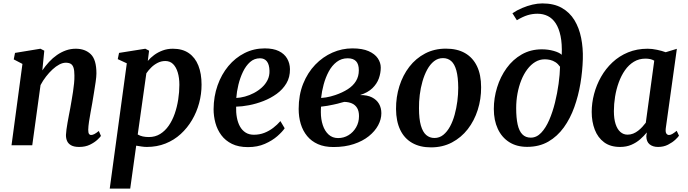

<svg xmlns="http://www.w3.org/2000/svg" viewBox="-20 -851 4029 1125"><path d="M228 -438.5Q246 -465 267.5 -488.2Q289 -511.5 314 -528.8Q339 -546 366.5 -555.8Q394 -565.5 424 -565.5Q478.5 -565.5 511.8 -533.5Q545 -501.5 545 -421Q545 -402.5 540.5 -371.5Q536 -340.5 530.5 -307.2Q525 -274 520.5 -246.5Q516 -221.5 510.8 -193Q505.5 -164.5 501.5 -137.8Q497.5 -111 497 -90.5Q497 -73 501.5 -66.5Q506 -60 513 -60Q522 -60 532.5 -65.2Q543 -70.5 559 -83.5L571.5 -54.5Q567 -47.5 550.5 -32Q534 -16.5 507 -3.2Q480 10 444 10Q413.5 10 396.5 0.2Q379.5 -9.5 372.8 -25.5Q366 -41.5 366.5 -61Q367 -74.5 369.5 -93Q372 -111.5 375.8 -132.8Q379.5 -154 383.8 -176.2Q388 -198.5 392 -219Q395.5 -240 399.8 -264Q404 -288 407.8 -313.2Q411.5 -338.5 414 -362.8Q416.5 -387 416 -408.5Q416 -438 410.8 -454.2Q405.5 -470.5 394.5 -477Q383.5 -483.5 365 -483.5Q347.5 -483.5 327.5 -473Q307.5 -462.5 287.8 -444.2Q268 -426 249.8 -402.5Q231.5 -379 217.5 -352.5L169 0H47.5L111.5 -476.5L60.5 -503L68 -541L217 -565.5L239.5 -554Z M623 254 723 -480 670 -504.5 677.5 -541 831.5 -565.5 853.5 -554 846 -494Q861.5 -512.5 883.5 -528.8Q905.5 -545 933 -555.2Q960.5 -565.5 993 -565.5Q1049 -565.5 1086.2 -539.8Q1123.5 -514 1142.2 -467Q1161 -420 1161 -355Q1161 -300 1146.8 -247Q1132.5 -194 1105.2 -147.8Q1078 -101.5 1039 -65.8Q1000 -30 949.8 -10Q899.5 10 840 10Q825.5 10 809.2 7.5Q793 5 778 2.5L743 254ZM787 -63Q800.5 -55 816.8 -51.5Q833 -48 852.5 -48Q889.5 -48 918.5 -66Q947.5 -84 968.8 -114.8Q990 -145.5 1003.8 -185Q1017.5 -224.5 1024.2 -268Q1031 -311.5 1031 -354Q1031 -395 1021.5 -426.5Q1012 -458 994 -475.8Q976 -493.5 948.5 -493.5Q924.5 -493.5 903.2 -482.5Q882 -471.5 865.5 -455Q849 -438.5 837.5 -421.5Z M1648 -99.5Q1634.5 -79 1604.8 -53Q1575 -27 1531.8 -8Q1488.5 11 1433 11Q1377.5 11 1339 -8Q1300.5 -27 1276.8 -59Q1253 -91 1242.2 -130.8Q1231.5 -170.5 1231.5 -211.5Q1232 -286 1254.8 -350.5Q1277.5 -415 1318 -463.8Q1358.5 -512.5 1413 -540Q1467.5 -567.5 1531 -567.5Q1582 -567.5 1614.2 -551.5Q1646.5 -535.5 1662.5 -507.8Q1678.5 -480 1679 -446Q1679.5 -398.5 1658.2 -362.8Q1637 -327 1601.5 -301.2Q1566 -275.5 1523.5 -259Q1481 -242.5 1439 -234.5Q1397 -226.5 1363.5 -226Q1362.5 -192 1368 -162.2Q1373.5 -132.5 1386 -110Q1398.5 -87.5 1418.8 -74.5Q1439 -61.5 1467.5 -61.5Q1500.5 -61.5 1528.8 -72.5Q1557 -83.5 1580.8 -101.8Q1604.5 -120 1623 -141.5ZM1503.5 -509.5Q1470 -509.5 1445.2 -487.5Q1420.5 -465.5 1403.5 -430Q1386.5 -394.5 1376.8 -354Q1367 -313.5 1364.5 -277Q1388 -278 1415 -285.2Q1442 -292.5 1467.8 -306Q1493.5 -319.5 1514.5 -338.5Q1535.5 -357.5 1547.8 -382.2Q1560 -407 1559 -436.5Q1558 -473 1543.8 -491.2Q1529.5 -509.5 1503.5 -509.5Z M1934 10.5Q1881 10.5 1842.8 -6.5Q1804.5 -23.5 1779.5 -54Q1754.5 -84.5 1742.2 -125Q1730 -165.5 1730 -212.5Q1730 -294.5 1756.2 -360Q1782.5 -425.5 1827 -471.8Q1871.5 -518 1927.8 -542.8Q1984 -567.5 2044.5 -567.5Q2103.5 -567.5 2140 -551.2Q2176.5 -535 2193.8 -509.2Q2211 -483.5 2211 -455Q2211 -423 2199.8 -391.5Q2188.5 -360 2162 -334.2Q2135.5 -308.5 2089.5 -294Q2132 -294.5 2159.5 -280.5Q2187 -266.5 2200.8 -242.5Q2214.5 -218.5 2214.5 -187.5Q2214.5 -152 2195.8 -117Q2177 -82 2141 -53Q2105 -24 2052.8 -6.8Q2000.5 10.5 1934 10.5ZM1961 -42Q1994.5 -42 2022 -58.8Q2049.5 -75.5 2066.5 -104.8Q2083.5 -134 2083.5 -170.5Q2083.5 -200 2072.5 -218.2Q2061.5 -236.5 2042.2 -245Q2023 -253.5 1997 -254Q1989.5 -252.5 1979.5 -249.5Q1969.5 -246.5 1957.8 -243.5Q1946 -240.5 1933.5 -238Q1917 -234.5 1899 -231.2Q1881 -228 1861 -226Q1860.5 -218 1860.2 -209.8Q1860 -201.5 1860 -193.5Q1860 -152 1871.5 -117.5Q1883 -83 1905.5 -62.5Q1928 -42 1961 -42ZM1861.5 -277Q1876.5 -278 1890 -280.2Q1903.5 -282.5 1916.8 -285.8Q1930 -289 1944.5 -294Q1987 -308.5 2018 -328.5Q2049 -348.5 2065.8 -376Q2082.5 -403.5 2082.5 -439Q2082.5 -475.5 2066 -492.5Q2049.5 -509.5 2017.5 -509.5Q1980.5 -509.5 1952.8 -488.2Q1925 -467 1906.2 -432Q1887.5 -397 1876.5 -356.2Q1865.5 -315.5 1861.5 -277Z M2593 -566Q2659 -566 2704.8 -539.8Q2750.5 -513.5 2774.8 -463.2Q2799 -413 2799 -340Q2799.5 -270.5 2779.2 -207Q2759 -143.5 2720.8 -94.2Q2682.5 -45 2628 -16.2Q2573.5 12.5 2505.5 12.5Q2440.5 12.5 2394.8 -13.8Q2349 -40 2325 -90.2Q2301 -140.5 2300.5 -212Q2300 -282.5 2320.2 -346.5Q2340.5 -410.5 2378.5 -459.8Q2416.5 -509 2470.8 -537.5Q2525 -566 2593 -566ZM2575.5 -510.5Q2546 -510.5 2523 -492.2Q2500 -474 2483.2 -443.2Q2466.5 -412.5 2455.5 -374.2Q2444.5 -336 2439.5 -295.2Q2434.5 -254.5 2435 -217Q2435 -154 2446 -115.8Q2457 -77.5 2477.2 -60Q2497.5 -42.5 2525.5 -42.5Q2555 -42.5 2577.5 -60.8Q2600 -79 2616.8 -109.8Q2633.5 -140.5 2644 -179Q2654.5 -217.5 2659.8 -258.2Q2665 -299 2665 -336.5Q2664.5 -399.5 2654 -437.8Q2643.5 -476 2623.8 -493.2Q2604 -510.5 2575.5 -510.5Z M3068.5 9.5Q3007.5 9.5 2963.8 -18.2Q2920 -46 2896.8 -96Q2873.5 -146 2873.5 -212.5Q2873.5 -277 2892.8 -339.2Q2912 -401.5 2948.5 -452Q2985 -502.5 3037.2 -532.2Q3089.5 -562 3155 -562Q3191.5 -562 3224.2 -552.8Q3257 -543.5 3271.5 -530Q3274 -594.5 3264.5 -640Q3255 -685.5 3236 -714.5Q3217 -743.5 3189.8 -757Q3162.5 -770.5 3129.5 -770.5Q3099 -770.5 3070.8 -761.8Q3042.5 -753 3008.5 -732.5L2982.5 -773.5Q3009.5 -791.5 3039.8 -804.2Q3070 -817 3100 -824Q3130 -831 3158 -831Q3225.5 -831 3271.8 -804.8Q3318 -778.5 3345.8 -733Q3373.5 -687.5 3385.2 -628.5Q3397 -569.5 3395 -504.5Q3393 -434.5 3381 -362.2Q3369 -290 3345.2 -223.5Q3321.5 -157 3283.8 -104.5Q3246 -52 3192.8 -21.2Q3139.5 9.5 3068.5 9.5ZM3090 -44.5Q3124 -44.5 3151 -73Q3178 -101.5 3198 -147.8Q3218 -194 3231.8 -249.5Q3245.5 -305 3253 -360.2Q3260.5 -415.5 3261.5 -460Q3249.5 -477 3234.8 -486.5Q3220 -496 3204 -499.8Q3188 -503.5 3172 -503.5Q3142 -503.5 3116.2 -488Q3090.5 -472.5 3069.8 -445Q3049 -417.5 3034.5 -381.2Q3020 -345 3012.2 -303.2Q3004.5 -261.5 3004.5 -217.5Q3004.5 -160.5 3013 -122Q3021.5 -83.5 3040.5 -64Q3059.5 -44.5 3090 -44.5Z M3881 -99Q3878.5 -77 3884.5 -68.5Q3890.5 -60 3900 -60Q3908.5 -60 3918.8 -65.8Q3929 -71.5 3945 -84.5L3958.5 -56Q3953.5 -48 3936.8 -32.2Q3920 -16.5 3894.2 -3.2Q3868.5 10 3835.5 10Q3805.5 10 3786.5 -5.2Q3767.5 -20.5 3767 -52.5L3770 -75Q3753.5 -54.5 3731 -34.8Q3708.5 -15 3679.2 -2.5Q3650 10 3613 10Q3556.5 10 3519.8 -17.2Q3483 -44.5 3465 -91.2Q3447 -138 3447 -195Q3447 -247.5 3461 -300.5Q3475 -353.5 3502 -401Q3529 -448.5 3568.8 -485.8Q3608.5 -523 3660.2 -544.2Q3712 -565.5 3775 -565.5Q3800.5 -565.5 3830 -559.2Q3859.5 -553 3880.5 -545L3946 -565ZM3813.5 -495.5Q3802.5 -502 3789.5 -504.8Q3776.5 -507.5 3762 -507.5Q3724 -507.5 3694 -489.2Q3664 -471 3642 -439.5Q3620 -408 3605.5 -368Q3591 -328 3584 -284.8Q3577 -241.5 3577 -200Q3577 -155 3587 -124.2Q3597 -93.5 3615 -77.8Q3633 -62 3657 -62Q3674.5 -62 3690 -68.2Q3705.5 -74.5 3719 -85Q3732.5 -95.5 3743.8 -107.8Q3755 -120 3764 -132Z"/></svg>

Font: Merriweather 24pt SemiBold
Style: Italic
Weight: 600
Italic angle: -7.8°
Version: Version 2.101